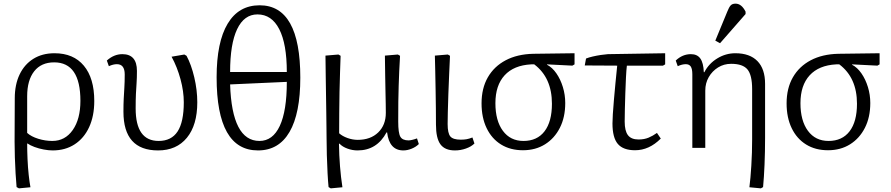

<svg xmlns="http://www.w3.org/2000/svg" viewBox="-20 -811 4887 1053"><path d="M84 222 71 215Q68 184 65.5 141Q63 98 61.5 52Q60 6 60 -34L61 -272Q61 -347 87.5 -402.5Q114 -458 163 -488.5Q212 -519 279 -519Q383 -519 440 -450.5Q497 -382 497 -257Q497 -175 469 -114Q441 -53 389.5 -19.5Q338 14 269 14Q247 14 220 9Q193 4 169 -5Q145 -14 131 -24H129Q129 16 131 62Q133 108 137.5 149Q142 190 147 216ZM267 -38Q337 -38 379 -98Q421 -158 421 -258Q421 -469 277 -469Q206 -469 167.5 -420Q129 -371 129 -283V-82Q151 -62 189.5 -50Q228 -38 267 -38Z M847 14Q657 14 657 -198Q657 -239 658.5 -269Q660 -299 662 -330Q664 -361 664 -403Q664 -459 621 -459Q601 -459 577 -448L566 -479Q605 -514 651 -514Q731 -514 731 -422Q731 -383 729 -355Q727 -327 725.5 -296Q724 -265 724 -216Q724 -38 850 -38Q920 -38 954 -90Q988 -142 988 -250Q988 -310 970 -376.5Q952 -443 921 -500L991 -512L1003 -505Q1029 -457 1045.5 -387Q1062 -317 1062 -250Q1062 -125 1005 -55.5Q948 14 847 14Z M1395 14Q1168 14 1168 -387Q1168 -580 1228.5 -681Q1289 -782 1404 -782Q1627 -782 1627 -385Q1627 -189 1568 -87.5Q1509 14 1395 14ZM1242 -416H1553Q1553 -570 1511.5 -651Q1470 -732 1392 -732Q1319 -732 1280.5 -651Q1242 -570 1242 -416ZM1403 -38Q1476 -38 1514.5 -120.5Q1553 -203 1553 -362L1242 -348Q1252 -38 1403 -38Z M1794 222 1782 215Q1779 186 1776.5 139Q1774 92 1772.5 39.5Q1771 -13 1771 -57Q1771 -71 1770.5 -107Q1770 -143 1769.5 -191Q1769 -239 1768 -290.5Q1767 -342 1766.5 -388Q1766 -434 1765.5 -465.5Q1765 -497 1765 -506L1836 -512L1848 -505Q1847 -468 1845 -417Q1843 -366 1842 -307.5Q1841 -249 1840.5 -190.5Q1840 -132 1840 -80Q1858 -64 1886 -54Q1914 -44 1942 -44Q2012 -44 2054 -84.5Q2096 -125 2096 -192Q2096 -207 2095.5 -240.5Q2095 -274 2094 -315Q2093 -356 2092.5 -396Q2092 -436 2091.5 -466Q2091 -496 2091 -506L2162 -512L2174 -505Q2171 -460 2169.5 -420.5Q2168 -381 2166.5 -340.5Q2165 -300 2164.5 -252.5Q2164 -205 2164 -144Q2164 -82 2175.5 -61.5Q2187 -41 2221 -41Q2228 -41 2241 -44Q2254 -47 2267 -52L2277 -21Q2261 -5 2237.5 4.5Q2214 14 2192 14Q2115 14 2103 -85H2100Q2047 14 1941 14Q1913 14 1885.5 4Q1858 -6 1842 -23H1839Q1841 106 1858 216Z M2475 14Q2420 14 2395.5 -19.5Q2371 -53 2371 -128Q2371 -165 2370.5 -215Q2370 -265 2369 -319Q2368 -373 2367 -422Q2366 -471 2365 -506L2436 -512L2448 -505Q2446 -462 2443.5 -406.5Q2441 -351 2439 -295.5Q2437 -240 2436 -195.5Q2435 -151 2435 -131Q2435 -80 2450 -62.5Q2465 -45 2507 -45Q2525 -45 2539 -47.5Q2553 -50 2571 -57L2582 -24Q2565 -7 2535.5 3.5Q2506 14 2475 14Z M2848 13Q2779 13 2728 -18.5Q2677 -50 2649 -108Q2621 -166 2621 -244Q2621 -327 2655.5 -387Q2690 -447 2753.5 -480.5Q2817 -514 2905 -516L3131 -519V-458L3119 -451L2980 -458V-456Q3009 -441 3031.5 -408.5Q3054 -376 3067 -333.5Q3080 -291 3080 -246Q3080 -168 3050.5 -110Q3021 -52 2969 -19.5Q2917 13 2848 13ZM2851 -38Q2926 -38 2966.5 -91Q3007 -144 3007 -242Q3007 -385 2910 -458H2893Q2798 -453 2747.5 -398Q2697 -343 2697 -245Q2697 -149 2738 -93.5Q2779 -38 2851 -38Z M3463 13Q3398 13 3368.5 -21.5Q3339 -56 3339 -134Q3339 -151 3341 -185Q3343 -219 3347 -263.5Q3351 -308 3355.5 -356.5Q3360 -405 3365 -451L3187 -452L3194 -490Q3209 -496 3230.5 -501Q3252 -506 3275 -509.5Q3298 -513 3314 -514L3628 -519V-458L3616 -451H3418Q3415 -426 3413 -385.5Q3411 -345 3409.5 -299.5Q3408 -254 3407 -212.5Q3406 -171 3406 -144Q3406 -93 3424 -69.5Q3442 -46 3482 -46Q3513 -46 3537 -56Q3561 -66 3583 -82L3604 -51Q3540 13 3463 13Z M4153 222 4090 216Q4096 170 4100.5 98Q4105 26 4105 -47V-322Q4105 -399 4079.5 -430Q4054 -461 3990 -461Q3950 -461 3918 -441Q3886 -421 3867 -388Q3848 -355 3848 -314V0H3777V-403Q3777 -433 3768.5 -446Q3760 -459 3741 -459Q3721 -459 3697 -448L3686 -479Q3723 -514 3769 -514Q3804 -514 3821 -490Q3838 -466 3840 -415H3843Q3867 -462 3913.5 -490.5Q3960 -519 4013 -519Q4092 -519 4134 -476Q4176 -433 4176 -351V-56Q4176 22 4173 92Q4170 162 4165 215ZM3929 -574 3903 -588 3969 -748Q3978 -771 3987 -781Q3996 -791 4014 -791Q4047 -791 4069 -747V-734Z M4521 13Q4452 13 4401 -18.5Q4350 -50 4322 -108Q4294 -166 4294 -244Q4294 -327 4328.5 -387Q4363 -447 4426.5 -480.5Q4490 -514 4578 -516L4804 -519V-458L4792 -451L4653 -458V-456Q4682 -441 4704.5 -408.5Q4727 -376 4740 -333.5Q4753 -291 4753 -246Q4753 -168 4723.5 -110Q4694 -52 4642 -19.5Q4590 13 4521 13ZM4524 -38Q4599 -38 4639.5 -91Q4680 -144 4680 -242Q4680 -385 4583 -458H4566Q4471 -453 4420.5 -398Q4370 -343 4370 -245Q4370 -149 4411 -93.5Q4452 -38 4524 -38Z"/></svg>

Font: Literata 12pt Light
Style: Regular
Weight: 300
Designer: Latin by Veronika Burian and Jose Scaglione. Greek by Irene Vlachou. Cyrillic by Vera Evstafieva.
Foundry: TypeTogether
Version: Version 3.002